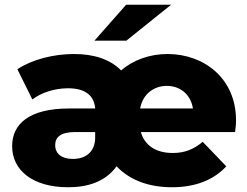

<svg xmlns="http://www.w3.org/2000/svg" viewBox="-20 -778 1039 807"><path d="M380 -200C380 -145 346 -110 286 -110C239 -110 212 -132 212 -168C212 -200 233 -223 296 -223H380ZM569 -322C580 -383 627 -417 681 -417C736 -417 781 -383 791 -322ZM266 9C346 9 421 -12 470 -79C529 -17 612 9 703 9C800 9 878 -21 931 -79L832 -182C794 -150 756 -135 706 -135C635 -135 588 -167 572 -223H968C970 -237 972 -254 972 -273C972 -447 839 -551 684 -551C608 -551 539 -525 489 -482C444 -528 376 -551 291 -551C205 -551 115 -528 53 -487L116 -360C154 -389 210 -407 266 -407C340 -407 376 -375 380 -322H270C103 -322 31 -257 31 -164C31 -61 119 9 266 9ZM699 -758H510L377 -607H511Z"/></svg>

Font: Montserrat-Alt1 ExtBd
Style: Regular
Weight: 800
Designer: Differentunic
Foundry: Differentunic
Version: Version 7.222